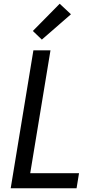

<svg xmlns="http://www.w3.org/2000/svg" viewBox="-20 -1003 540 1023"><path d="M37 0 158 -735H249L141 -80H401L388 0ZM203 -792 155 -838 298 -983 358 -927Z"/></svg>

Font: Iosevka Term Curly Medium
Style: Italic
Weight: 500
Italic angle: -9°
Designer: Belleve Invis
Foundry: Belleve Invis
Version: Version 32.3.0